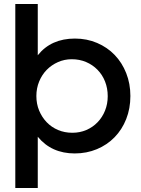

<svg xmlns="http://www.w3.org/2000/svg" viewBox="-20 -759 709 966"><path d="M57 -739H170V-481Q237 -565 357 -565Q417 -565 468.5 -543Q520 -521 557 -482.5Q594 -444 615 -391Q636 -338 636 -276Q636 -213 615 -160Q594 -107 556.5 -68.5Q519 -30 467.5 -8.5Q416 13 356 13Q239 13 170 -71V187H57ZM344 -91Q382 -91 414.5 -105Q447 -119 471 -144Q495 -169 508.5 -202.5Q522 -236 522 -275Q522 -315 508.5 -349Q495 -383 470.5 -408Q446 -433 413 -447Q380 -461 341 -461Q304 -461 271.5 -446.5Q239 -432 215 -407.5Q191 -383 177 -349Q163 -315 163 -276Q163 -236 177 -202.5Q191 -169 215 -144Q239 -119 272 -105Q305 -91 344 -91Z"/></svg>

Font: Involve SemiBold
Style: Regular
Weight: 600
Designer: Stefan Peev
Foundry: Context Ltd.
Version: Version 1.001